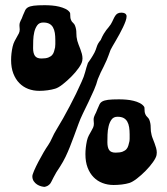

<svg xmlns="http://www.w3.org/2000/svg" viewBox="-20 -711 645 742"><path d="M297.9 -476.1Q295.9 -464.8 283.9 -448Q272 -431.2 255.6 -414.8Q239.3 -398.4 222.2 -385Q205.1 -371.6 192.9 -368.2Q180.2 -364.3 163.8 -362.1Q147.5 -359.9 131.8 -359.9Q108.9 -359.9 89.1 -367.4Q69.3 -375 54.7 -389.9Q40 -404.8 31.5 -427Q22.9 -449.2 22.9 -479Q22.9 -504.4 28.8 -530.8Q31.7 -543 36.4 -552Q41 -561 45.4 -568.4Q49.8 -575.7 53 -582.3Q56.2 -588.9 56.2 -597.2Q56.2 -601.1 55.7 -604.5Q55.2 -607.9 55.2 -611.8Q55.2 -618.2 56.4 -622.6Q57.6 -627 59.8 -631.1Q62 -635.3 64.2 -639.9Q66.4 -644.5 68.8 -651.9Q73.7 -663.1 77.1 -670.7Q80.6 -678.2 88.1 -682.6Q95.7 -687 110.4 -689Q125 -690.9 152.8 -690.9Q166.5 -690.9 180.9 -689.7Q195.3 -688.5 208.5 -685.3Q221.7 -682.1 232.4 -677Q243.2 -671.9 249 -664.1Q251 -661.6 251.2 -658.7Q251.5 -655.8 251.5 -651.6Q251.5 -647.5 252 -642.8Q252.4 -638.2 254.9 -632.8Q257.3 -627 262.5 -622.6Q267.6 -618.2 270 -611.8Q275.4 -597.7 275.1 -583Q274.9 -568.4 278.8 -553.2Q280.3 -546.9 283.7 -538.6Q287.1 -530.3 290.5 -521.2Q293.9 -512.2 296.4 -502.9Q298.8 -493.7 298.8 -484.9Q298.8 -482.4 298.3 -480.5Q297.9 -478.5 297.9 -476.1ZM192.9 -527.8Q193.8 -532.7 193.8 -540.3Q193.8 -547.9 193.8 -556.2Q193.8 -571.3 191.9 -583.7Q189.9 -596.2 184.8 -605.2Q179.7 -614.3 170.7 -619.1Q161.6 -624 147 -624Q131.8 -624 124 -613.3Q116.2 -602.5 112.5 -587.2Q108.9 -571.8 108.4 -554.7Q107.9 -537.6 107.9 -524.9Q107.9 -505.4 115 -495.1Q122.1 -484.9 140.1 -484.9Q157.2 -484.9 167 -488.8Q176.8 -492.7 181.9 -498.8Q187 -504.9 189 -512.7Q190.9 -520.5 192.9 -527.8ZM467.8 -653.8Q469.2 -651.9 469.2 -647.9Q469.2 -640.1 465.3 -629.2Q461.4 -618.2 455.3 -605.5Q449.2 -592.8 441.9 -579.3Q434.6 -565.9 427.7 -554.2Q420.9 -542.5 415.3 -533Q409.7 -523.4 407.2 -518.1Q398.4 -493.2 392.1 -478.3Q385.7 -463.4 380.1 -452.6Q374.5 -441.9 369.4 -431.4Q364.3 -420.9 357.9 -404.8Q353 -385.7 343.3 -363.3Q333.5 -340.8 322.3 -317.6Q311 -294.4 300.3 -272.2Q289.6 -250 283.2 -231.9Q273.9 -207 266.1 -185.3Q258.3 -163.6 250.2 -143.6Q242.2 -123.5 233.2 -104.7Q224.1 -85.9 211.9 -66.9Q204.6 -56.6 198.2 -45.9Q191.9 -35.2 187 -25.6Q182.1 -16.1 178.5 -8.8Q174.8 -1.5 171.9 1Q165 7.8 159.7 9Q154.3 10.3 152.8 11.2Q147.5 11.2 139.2 9Q130.9 6.8 123.3 2Q115.7 -2.9 110.4 -10.7Q105 -18.6 105 -29.8Q105 -35.6 111.8 -51.5Q118.7 -67.4 128.4 -85.9Q138.2 -104.5 148.4 -122.1Q158.7 -139.6 166 -149.9Q174.3 -162.1 181.4 -178.2Q188.5 -194.3 198.2 -210Q210.9 -230.5 223.9 -253.7Q236.8 -276.9 249.5 -300.8Q262.2 -324.7 273.7 -348.4Q285.2 -372.1 294.9 -394Q299.8 -404.3 303.2 -413.8Q306.6 -423.3 309.1 -432.4Q311.5 -441.4 314 -450.2Q316.4 -459 319.8 -467.8Q324.7 -474.1 331.5 -484.6Q338.4 -495.1 345.2 -507.8Q350.1 -517.6 354 -530.5Q357.9 -543.5 369.1 -556.2Q375.5 -571.3 380.9 -580.1Q386.2 -588.9 390.9 -595Q395.5 -601.1 399.7 -605.7Q403.8 -610.4 408.2 -617.2Q414.1 -627.4 417.7 -635.7Q421.4 -644 425.3 -649.9Q429.2 -655.8 434.6 -658.9Q439.9 -662.1 449.2 -662.1Q456.5 -662.1 461.7 -659.7Q466.8 -657.2 467.8 -653.8ZM585 -111.8Q583 -101.1 571 -84.2Q559.1 -67.4 542.7 -50.8Q526.4 -34.2 509.3 -21Q492.2 -7.8 480 -3.9Q467.3 0 450.9 2Q434.6 3.9 418.9 3.9Q396 3.9 376.2 -3.7Q356.4 -11.2 341.8 -26.1Q327.1 -41 318.6 -63.2Q310.1 -85.4 310.1 -115.2Q310.1 -139.6 315.9 -167Q318.8 -179.2 323.5 -188Q328.1 -196.8 332.5 -204.1Q336.9 -211.4 339.8 -218Q342.8 -224.6 342.8 -232.9Q342.8 -236.8 342.3 -240.5Q341.8 -244.1 341.8 -248Q341.8 -254.4 343.3 -258.8Q344.7 -263.2 346.7 -267.3Q348.6 -271.5 351.1 -276.1Q353.5 -280.8 356 -288.1Q360.8 -299.3 364.3 -306.9Q367.7 -314.5 375.2 -318.8Q382.8 -323.2 397.5 -325.2Q412.1 -327.1 439.9 -327.1Q453.6 -327.1 468 -325.9Q482.4 -324.7 495.6 -321.5Q508.8 -318.4 519.5 -313Q530.3 -307.6 536.1 -299.8Q538.1 -297.4 538.3 -294.4Q538.6 -291.5 538.6 -287.6Q538.6 -283.7 539.1 -279.1Q539.6 -274.4 542 -269Q544.4 -263.2 549.6 -258.5Q554.7 -253.9 557.1 -248Q562.5 -233.9 562.3 -219Q562 -204.1 565.9 -189Q567.4 -182.6 570.8 -174.3Q574.2 -166 577.4 -157.2Q580.6 -148.4 583.3 -139.2Q585.9 -129.9 585.9 -121.1Q585.9 -118.7 585.4 -116.5Q585 -114.3 585 -111.8ZM480 -164.1Q481 -168.5 481 -176Q481 -183.6 481 -191.9Q481 -207 479 -219.5Q477.1 -231.9 471.9 -241Q466.8 -250 457.8 -254.9Q448.7 -259.8 434.1 -259.8Q418.9 -259.8 411.1 -249Q403.3 -238.3 399.7 -222.9Q396 -207.5 395.5 -190.7Q395 -173.8 395 -161.1Q395 -141.1 401.9 -131.1Q408.7 -121.1 426.8 -121.1Q444.3 -121.1 454.1 -125Q463.9 -128.9 469 -135Q474.1 -141.1 476.1 -148.9Q478 -156.7 480 -164.1Z"/></svg>

Font: Freckle Face
Style: Regular
Weight: 400
Designer: Astigmatic (AOETI)
Foundry: Astigmatic (AOETI)
Version: Version 1.000